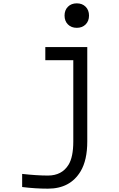

<svg xmlns="http://www.w3.org/2000/svg" viewBox="-20 -947 707 1144"><path d="M416.7 -104.2V-588.5H250V-666.7H500V-104.2Q500 7.2 460.3 73.6Q398.4 177.1 265.6 177.1Q190.1 177.1 112 167.3V89.2Q199.9 99 265.6 99Q348.3 99 388 35.2Q416.7 -11.1 416.7 -104.2ZM384.8 -906.9Q404.9 -927.1 437.5 -927.1Q470.1 -927.1 490.2 -906.9Q510.4 -886.7 510.4 -854.2Q510.4 -821.6 490.2 -801.4Q470.1 -781.2 437.5 -781.2Q404.9 -781.2 384.8 -801.4Q364.6 -821.6 364.6 -854.2Q364.6 -886.7 384.8 -906.9Z"/></svg>

Font: TypoPRO Monoid
Style: Regular
Weight: 400
Width: 4
Monospace: yes
Designer: Andreas Larsen (@larsenwork)
Version: Version 0.61